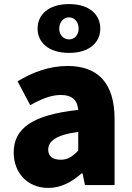

<svg xmlns="http://www.w3.org/2000/svg" viewBox="-20 -906 646 940"><path d="M216 14C279 14 332 -15 379 -57H384L396 0H541V-323C541 -501 458 -583 311 -583C222 -583 141 -553 66 -508L128 -391C185 -423 232 -441 277 -441C335 -441 359 -414 363 -368C141 -344 47 -279 47 -159C47 -64 111 14 216 14ZM277 -124C240 -124 216 -140 216 -173C216 -213 252 -246 363 -260V-169C337 -141 313 -124 277 -124ZM318 -647C420 -647 471 -700 471 -766C471 -833 420 -886 318 -886C216 -886 164 -833 164 -766C164 -700 216 -647 318 -647ZM318 -713C292 -713 270 -734 270 -766C270 -799 292 -821 318 -821C344 -821 365 -799 365 -766C365 -734 344 -713 318 -713Z"/></svg>

Font: Noto Sans KR Black
Style: Regular
Weight: 900
Designer: Ryoko NISHIZUKA 西塚涼子 (kana, bopomofo & ideographs); Paul D. Hunt (Latin, Greek & Cyrillic); Sandoll Communications 산돌커뮤니
Foundry: Adobe
Version: Version 2.004;hotconv 1.0.118;makeotfexe 2.5.65603